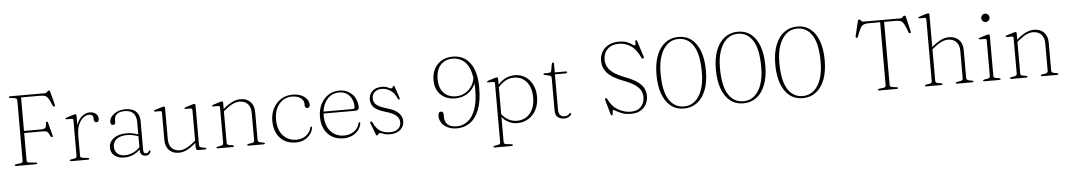

<svg xmlns="http://www.w3.org/2000/svg" viewBox="-43 -1207 10673 1921"><g transform="rotate(-5 5293.0 -246.5)"><path d="M423.5 -700Q437.5 -700 444.5 -706Q451.5 -712 456.8 -717.8Q462 -723.5 469.5 -723.5Q478.5 -723.5 481 -712L516.5 -575.5Q520 -562.5 509.5 -560Q499 -557.5 493.5 -570.5Q474 -618.5 459.8 -641.5Q445.5 -664.5 427.8 -671.8Q410 -679 380.5 -679H186V-342.5H357.5Q388 -342.5 399.5 -354Q411 -365.5 411.5 -399Q411.5 -411.5 420 -414Q429.5 -417 433 -403.5L467.5 -270Q470.5 -258.5 461 -256.5Q451.5 -255 446.5 -265.5Q431.5 -300.5 418.5 -311Q405.5 -321.5 381 -321.5H186V-46Q186 -25.5 210.5 -23L275 -17.5Q289.5 -16 289.5 -8Q289.5 0 277 0H77.5Q65 0 65 -8Q65 -15.5 79.5 -17.5L121.5 -23Q146 -26 146 -46V-654Q146 -674 121.5 -677L79.5 -682.5Q65 -684.5 65 -692Q65 -700 77.5 -700Z M723 -449.5V-355.5Q742.5 -410 779 -440Q815.5 -470 855 -470Q895.5 -470 918.5 -449.5Q941.5 -429 941.5 -398Q941.5 -384 934.5 -375Q927.5 -366 916.5 -366Q905.5 -366 898 -373.5Q890.5 -381 890.5 -394.5V-409Q890.5 -447 848 -447Q818.5 -447 789.5 -424.2Q760.5 -401.5 741.8 -357.5Q723 -313.5 723 -248.5V-46.5Q723 -26 747.5 -23.5L797 -18Q812.5 -16.5 812.5 -8Q812.5 0 799 0H629.5Q617 0 617 -8Q617 -15 631.5 -17.5L663.5 -23Q688 -27 688 -46V-405Q688 -421.5 672 -421.5H623Q609.5 -421.5 609.5 -428Q609.5 -434 622 -438L685 -458Q702 -463.5 710.5 -463.5Q723 -463.5 723 -449.5Z M1028 -102.5Q1028 -156 1075.2 -192.8Q1122.5 -229.5 1205 -229.5Q1237.5 -229.5 1267 -223.2Q1296.5 -217 1322 -207.5V-331.5Q1322 -391 1292.5 -421.8Q1263 -452.5 1208 -452.5Q1153.5 -452.5 1128.2 -430.5Q1103 -408.5 1103 -379V-350Q1103 -337.5 1095.8 -331.2Q1088.5 -325 1077.5 -325Q1067 -325 1060.2 -333.2Q1053.5 -341.5 1053.5 -354Q1053.5 -383.5 1073.8 -410Q1094 -436.5 1130.5 -453.2Q1167 -470 1215.5 -470Q1287 -470 1322 -434.8Q1357 -399.5 1357 -341.5V-50Q1357 -29.5 1364.2 -21.2Q1371.5 -13 1383 -13Q1398 -13 1403.5 -19.5Q1409 -26 1412.5 -32Q1417 -39.5 1422 -39.5Q1428.5 -39.5 1428.5 -30.5Q1428.5 -16.5 1415.8 -3.2Q1403 10 1379.5 10Q1350.5 10 1336.2 -5.5Q1322 -21 1322 -56Q1255.5 10 1163.5 10Q1104.5 10 1066.2 -19.2Q1028 -48.5 1028 -102.5ZM1068 -106.5Q1068 -61 1096.8 -36.5Q1125.5 -12 1169.5 -12Q1211 -12 1250.5 -29.2Q1290 -46.5 1322 -80V-189.5Q1297 -198.5 1269 -205Q1241 -211.5 1209 -211.5Q1142.5 -211.5 1105.2 -183Q1068 -154.5 1068 -106.5Z M1577 -130V-404.5Q1577 -421 1561 -421H1512Q1498.5 -421 1498.5 -427.5Q1498.5 -433.5 1511 -437.5L1574 -457.5Q1591 -463 1599.5 -463Q1612 -463 1612 -449V-137Q1612 -75 1642.8 -44.2Q1673.5 -13.5 1723 -13.5Q1753.5 -13.5 1789.2 -30.8Q1825 -48 1870.5 -86L1883 -96.5V-404.5Q1883 -421 1867 -421H1818Q1804.5 -421 1804.5 -427.5Q1804.5 -433.5 1817 -437.5L1880 -457.5Q1897 -463 1905.5 -463Q1918 -463 1918 -449V-46.5Q1918 -27 1942.5 -23L1972.5 -18Q1988 -15.5 1988 -8Q1988 0 1974.5 0H1910.5Q1894.5 0 1888.8 -5.8Q1883 -11.5 1883 -30V-73.5L1881.5 -72Q1829 -27 1789.2 -8.5Q1749.5 10 1710.5 10Q1650 10 1613.5 -27Q1577 -64 1577 -130Z M2195.5 -449.5V-386.5L2197 -388Q2250 -433 2290.5 -451.5Q2331 -470 2370.5 -470Q2432 -470 2469.2 -433Q2506.5 -396 2506.5 -330V-49.5Q2506.5 -27.5 2534 -22.5L2561.5 -17.5Q2576 -15 2576 -8Q2576 0 2563.5 0H2412.5Q2399 0 2399 -8Q2399 -15.5 2414 -18L2446 -23Q2471.5 -27 2471.5 -49.5V-323Q2471.5 -385 2440 -415.8Q2408.5 -446.5 2358 -446.5Q2327 -446.5 2290.2 -429.5Q2253.5 -412.5 2208 -374L2195.5 -363.5V-46.5Q2195.5 -27 2220 -23L2250 -18Q2265.5 -15.5 2265.5 -8Q2265.5 0 2252 0H2102Q2089.5 0 2089.5 -8Q2089.5 -15 2104 -17.5L2136 -23Q2160.5 -27.5 2160.5 -46V-405Q2160.5 -421.5 2144.5 -421.5H2095.5Q2082 -421.5 2082 -428Q2082 -434 2094.5 -438L2157.5 -458Q2174.5 -463.5 2183 -463.5Q2195.5 -463.5 2195.5 -449.5Z M3056.5 -355.5Q3056.5 -341.5 3049.5 -332.5Q3042.5 -323.5 3031.5 -323.5Q3020.5 -323.5 3013 -331Q3005.5 -338.5 3005.5 -352V-366.5Q3005.5 -403.5 2973.5 -427.2Q2941.5 -451 2884.5 -451Q2832 -451 2792.2 -423.5Q2752.5 -396 2730.2 -347.8Q2708 -299.5 2708 -237.5Q2708 -132.5 2760.2 -75Q2812.5 -17.5 2894 -17.5Q2952 -17.5 2993 -49Q3034 -80.5 3042 -125Q3043.5 -135 3052 -135Q3061 -135 3060 -125.5Q3054.5 -87 3030.8 -56.2Q3007 -25.5 2970 -7.8Q2933 10 2887 10Q2820.5 10 2771.5 -19Q2722.5 -48 2696 -101Q2669.5 -154 2669.5 -225.5Q2669.5 -293.5 2697.5 -348.8Q2725.5 -404 2775.8 -437Q2826 -470 2893 -470Q2943.5 -470 2980.2 -453.8Q3017 -437.5 3036.8 -411.2Q3056.5 -385 3056.5 -355.5Z M3543 -285.5Q3543 -254.5 3502 -254.5H3187Q3186.5 -246 3186.5 -237.5Q3186.5 -132.5 3238.8 -75Q3291 -17.5 3372.5 -17.5Q3433 -17.5 3475.8 -49.5Q3518.5 -81.5 3526.5 -127Q3528 -137 3536 -137Q3545.5 -137 3544.5 -126.5Q3539.5 -88 3515 -57Q3490.5 -26 3451.8 -8Q3413 10 3365.5 10Q3299 10 3250 -19Q3201 -48 3174.5 -101Q3148 -154 3148 -225.5Q3148 -293.5 3175 -348.8Q3202 -404 3250.5 -437Q3299 -470 3364 -470Q3415 -470 3455.5 -446.8Q3496 -423.5 3519.5 -382Q3543 -340.5 3543 -285.5ZM3360 -451Q3290 -451 3244 -401.8Q3198 -352.5 3188.5 -274H3478.5Q3502 -274 3502 -293.5Q3502 -362.5 3463.5 -406.8Q3425 -451 3360 -451Z M3786 -449.5Q3743.5 -449.5 3716.8 -425.5Q3690 -401.5 3690 -361.5Q3690 -324 3718.8 -298.5Q3747.5 -273 3825 -250.5Q3906 -227 3940.2 -190.8Q3974.5 -154.5 3974.5 -109.5Q3974.5 -58 3936.2 -24Q3898 10 3830 10Q3790.5 10 3767.8 -0.2Q3745 -10.5 3730 -10.5Q3721 -10.5 3717 -5.2Q3713 0 3710 5.2Q3707 10.5 3700.5 10.5Q3694 10.5 3690 0.5L3646 -115Q3640.5 -129 3650.5 -133Q3660 -136.5 3665.5 -125Q3698 -55.5 3740.5 -33Q3783 -10.5 3830 -10.5Q3887 -10.5 3915.2 -35.5Q3943.5 -60.5 3943.5 -101.5Q3943.5 -137.5 3914.5 -166.2Q3885.5 -195 3805 -218Q3724.5 -241 3692.2 -273.2Q3660 -305.5 3660 -355.5Q3660 -404.5 3694.2 -437.2Q3728.5 -470 3790.5 -470Q3829 -470 3850 -458.2Q3871 -446.5 3882.5 -446.5Q3892 -446.5 3895.8 -452.5Q3899.5 -458.5 3902 -464.2Q3904.5 -470 3910.5 -470Q3916 -470 3918 -463L3955.5 -354Q3958.5 -346 3959.2 -338.2Q3960 -330.5 3953 -328Q3944.5 -325.5 3937 -343Q3913 -399.5 3872.5 -424.5Q3832 -449.5 3786 -449.5Z M4504 9.5Q4450.5 9.5 4411.5 -9.8Q4372.5 -29 4351.5 -60.5Q4330.5 -92 4330.5 -129Q4330.5 -171.5 4357.5 -171.5Q4383.5 -171.5 4383.5 -136.5V-112Q4383.5 -66 4413.8 -38.5Q4444 -11 4508 -11Q4563 -11 4611.5 -46Q4660 -81 4690.2 -159.5Q4720.5 -238 4720 -368.5Q4720 -398 4718 -425Q4695 -364.5 4639.8 -327.5Q4584.5 -290.5 4514.5 -290.5Q4422.5 -290.5 4367.2 -345Q4312 -399.5 4312 -491.5Q4312 -557 4338.8 -606.2Q4365.5 -655.5 4413 -682.5Q4460.5 -709.5 4523 -709.5Q4633.5 -709.5 4697 -625Q4760.5 -540.5 4761 -378.5Q4761.5 -243.5 4728 -157.8Q4694.5 -72 4636.5 -31.2Q4578.5 9.5 4504 9.5ZM4354 -498Q4354 -406.5 4400.2 -358.8Q4446.5 -311 4523.5 -311Q4571 -311 4611.8 -333.5Q4652.5 -356 4679.2 -394.8Q4706 -433.5 4711.5 -482Q4694 -593 4642.8 -641Q4591.5 -689 4519 -689Q4445 -689 4399.5 -639.8Q4354 -590.5 4354 -498Z M4957 -449.5V-390Q5028.5 -470 5126 -470Q5185 -470 5231 -440Q5277 -410 5303.2 -357.2Q5329.5 -304.5 5329.5 -237Q5329.5 -159.5 5299.8 -104.2Q5270 -49 5220.5 -19.5Q5171 10 5111.5 10Q5065.5 10 5025.2 -9.8Q4985 -29.5 4957 -65.5V186.5Q4957 207 4981.5 209.5L5031 215Q5046.5 216.5 5046.5 225Q5046.5 233 5033 233H4863.5Q4851 233 4851 225Q4851 218 4865.5 215.5L4897.5 210Q4922 206 4922 187V-405Q4922 -421.5 4906 -421.5H4857Q4843.5 -421.5 4843.5 -428Q4843.5 -434 4856 -438L4919 -458Q4936 -463.5 4944.5 -463.5Q4957 -463.5 4957 -449.5ZM5116.5 -446.5Q5027 -446.5 4957 -363.5V-93.5Q4986 -55.5 5026 -34.5Q5066 -13.5 5110 -13.5Q5160.5 -13.5 5201.2 -38.5Q5242 -63.5 5266 -112.2Q5290 -161 5290 -231Q5290 -333.5 5240.8 -390Q5191.5 -446.5 5116.5 -446.5Z M5468.5 -436.5 5435.5 -443.5Q5421.5 -446.5 5417.2 -449.5Q5413 -452.5 5413 -456Q5413 -463 5424 -463H5458.5Q5490 -463 5493 -481L5504.5 -547Q5507 -562.5 5517 -562.5Q5527 -562.5 5527 -552.5V-463H5637.5Q5650.5 -463 5650.5 -454.5Q5650.5 -443.5 5629.5 -443.5H5527V-85.5Q5527 -52.5 5542.5 -35Q5558 -17.5 5584.5 -17.5Q5609 -17.5 5619.5 -24.2Q5630 -31 5635 -37.8Q5640 -44.5 5647 -44.5Q5654.5 -44.5 5654.5 -36Q5654.5 -25 5633.5 -10Q5612.5 5 5579.5 5Q5541.5 5 5516.8 -16.8Q5492 -38.5 5492 -82.5V-409.5Q5492 -420.5 5487 -427Q5482 -433.5 5468.5 -436.5Z M6251 16.5Q6200.5 16.5 6164.5 3Q6128.5 -10.5 6107 -23.8Q6085.5 -37 6079.5 -37Q6071 -37 6070.2 -24Q6069.5 -11 6068.5 2Q6067.5 15 6057.5 15Q6051 15 6048 4L6005.5 -144.5Q6001.5 -157.5 6012.5 -160.5Q6022 -163.5 6027.5 -152Q6061.5 -77 6123.8 -41Q6186 -5 6252 -5Q6317.5 -5 6353.2 -42.5Q6389 -80 6389.5 -137.5Q6390 -172.5 6374.8 -203.8Q6359.5 -235 6318.2 -264.2Q6277 -293.5 6199.5 -322Q6091 -363.5 6045 -415.2Q5999 -467 5999 -536Q5999 -591 6023.8 -630.8Q6048.5 -670.5 6092 -692Q6135.5 -713.5 6191.5 -713.5Q6243 -713.5 6273.8 -701Q6304.5 -688.5 6321.2 -675.8Q6338 -663 6347 -663Q6357 -663 6356.8 -675.2Q6356.5 -687.5 6356.5 -700Q6356.5 -712.5 6366.5 -712.5Q6373 -712.5 6376.5 -702L6427.5 -541.5Q6432 -528.5 6421 -525Q6411 -522 6405 -533.5Q6363 -621.5 6308.8 -657Q6254.5 -692.5 6188.5 -692.5Q6119.5 -692.5 6077.2 -652.5Q6035 -612.5 6035 -546.5Q6035 -509 6051.5 -475.8Q6068 -442.5 6108.2 -412.8Q6148.5 -383 6220 -355.5Q6298.5 -325.5 6343.5 -294Q6388.5 -262.5 6407.2 -226.2Q6426 -190 6425.5 -146Q6425 -102 6405.2 -65Q6385.5 -28 6347 -5.8Q6308.5 16.5 6251 16.5Z M6790 -709Q6868 -709 6922.8 -665.2Q6977.5 -621.5 7006.5 -540.5Q7035.5 -459.5 7035.5 -347.5Q7035.5 -236 7004.8 -155.8Q6974 -75.5 6917.5 -32.8Q6861 10 6784.5 10Q6707 10 6652 -33.8Q6597 -77.5 6568 -158.5Q6539 -239.5 6539 -351.5Q6539 -463.5 6570 -543.5Q6601 -623.5 6657.5 -666.2Q6714 -709 6790 -709ZM6993.5 -335Q6993.5 -516.5 6939 -602.5Q6884.5 -688.5 6787.5 -688.5Q6725.5 -688.5 6679 -649.5Q6632.5 -610.5 6606.8 -538Q6581 -465.5 6581 -364Q6581 -182.5 6635.8 -96.8Q6690.5 -11 6787 -11Q6849.5 -11 6896 -49.8Q6942.5 -88.5 6968 -161.2Q6993.5 -234 6993.5 -335Z M7386.5 -709Q7464.5 -709 7519.2 -665.2Q7574 -621.5 7603 -540.5Q7632 -459.5 7632 -347.5Q7632 -236 7601.2 -155.8Q7570.5 -75.5 7514 -32.8Q7457.5 10 7381 10Q7303.5 10 7248.5 -33.8Q7193.5 -77.5 7164.5 -158.5Q7135.5 -239.5 7135.5 -351.5Q7135.5 -463.5 7166.5 -543.5Q7197.5 -623.5 7254 -666.2Q7310.5 -709 7386.5 -709ZM7590 -335Q7590 -516.5 7535.5 -602.5Q7481 -688.5 7384 -688.5Q7322 -688.5 7275.5 -649.5Q7229 -610.5 7203.2 -538Q7177.5 -465.5 7177.5 -364Q7177.5 -182.5 7232.2 -96.8Q7287 -11 7383.5 -11Q7446 -11 7492.5 -49.8Q7539 -88.5 7564.5 -161.2Q7590 -234 7590 -335Z M7983 -709Q8061 -709 8115.8 -665.2Q8170.5 -621.5 8199.5 -540.5Q8228.5 -459.5 8228.5 -347.5Q8228.5 -236 8197.8 -155.8Q8167 -75.5 8110.5 -32.8Q8054 10 7977.5 10Q7900 10 7845 -33.8Q7790 -77.5 7761 -158.5Q7732 -239.5 7732 -351.5Q7732 -463.5 7763 -543.5Q7794 -623.5 7850.5 -666.2Q7907 -709 7983 -709ZM8186.5 -335Q8186.5 -516.5 8132 -602.5Q8077.5 -688.5 7980.5 -688.5Q7918.5 -688.5 7872 -649.5Q7825.5 -610.5 7799.8 -538Q7774 -465.5 7774 -364Q7774 -182.5 7828.8 -96.8Q7883.5 -11 7980 -11Q8042.5 -11 8089 -49.8Q8135.5 -88.5 8161 -161.2Q8186.5 -234 8186.5 -335Z M8648.5 -700H9019.5Q9032.5 -700 9038 -706Q9043.5 -712 9047.8 -717.8Q9052 -723.5 9060 -723.5Q9072 -723.5 9075 -711.5L9110.5 -560Q9113.5 -546.5 9103.5 -544Q9093 -541.5 9088 -555Q9068 -611.5 9053.2 -637.8Q9038.5 -664 9019.8 -671.8Q9001 -679.5 8968.5 -679.5H8854V-46Q8854 -26 8878.5 -23L8920.5 -17.5Q8935 -15.5 8935 -8Q8935 0 8922.5 0H8745.5Q8733 0 8733 -8Q8733 -15.5 8747.5 -17.5L8789.5 -23Q8814 -26 8814 -46V-679.5H8699.5Q8667.5 -679.5 8648.8 -671.8Q8630 -664 8615.2 -637.8Q8600.5 -611.5 8580 -555Q8575 -541.5 8564.5 -544Q8554.5 -546.5 8557.5 -560L8593 -711.5Q8596 -723.5 8608 -723.5Q8616.5 -723.5 8620.5 -717.8Q8624.5 -712 8630.2 -706Q8636 -700 8648.5 -700Z M9312 -712V-386.5L9313.5 -388Q9367 -433 9407.2 -451.5Q9447.5 -470 9487 -470Q9548.5 -470 9585.8 -433Q9623 -396 9623 -330V-49.5Q9623 -27.5 9650.5 -22.5L9678 -17.5Q9692.5 -15 9692.5 -8Q9692.5 0 9680 0H9529Q9515.5 0 9515.5 -8Q9515.5 -15.5 9530.5 -18L9562.5 -23Q9588 -27 9588 -49.5V-323Q9588 -385 9556.5 -415.8Q9525 -446.5 9474.5 -446.5Q9443.5 -446.5 9407 -429.5Q9370.5 -412.5 9324.5 -374L9312 -363.5V-46.5Q9312 -27 9336.5 -23L9366.5 -18Q9382 -15.5 9382 -8Q9382 0 9368.5 0H9218.5Q9206 0 9206 -8Q9206 -15 9220.5 -17.5L9252.5 -23Q9277 -27.5 9277 -46V-667.5Q9277 -684 9261 -684H9212Q9198.5 -684 9198.5 -690.5Q9198.5 -696.5 9211 -700.5L9274 -720.5Q9291 -726 9299.5 -726Q9312 -726 9312 -712Z M9866.5 -589.5Q9849.5 -589.5 9837.5 -602Q9825.5 -614.5 9825.5 -631.5Q9825.5 -649 9837.5 -661.2Q9849.5 -673.5 9866.5 -673.5Q9884 -673.5 9896.2 -661Q9908.5 -648.5 9908.5 -631.5Q9908.5 -614.5 9896.2 -602Q9884 -589.5 9866.5 -589.5ZM9895.5 -449.5V-46.5Q9895.5 -27 9920 -23L9950 -18Q9965.5 -15.5 9965.5 -8Q9965.5 0 9952 0H9802Q9789.5 0 9789.5 -8Q9789.5 -15 9804 -17.5L9836 -23Q9860.5 -27.5 9860.5 -46V-405Q9860.5 -421.5 9844.5 -421.5H9795.5Q9782 -421.5 9782 -428Q9782 -434 9794.5 -438L9857.5 -458Q9874.5 -463.5 9883 -463.5Q9895.5 -463.5 9895.5 -449.5Z M10165.5 -449.5V-386.5L10167 -388Q10220 -433 10260.5 -451.5Q10301 -470 10340.5 -470Q10402 -470 10439.2 -433Q10476.5 -396 10476.5 -330V-49.5Q10476.5 -27.5 10504 -22.5L10531.5 -17.5Q10546 -15 10546 -8Q10546 0 10533.5 0H10382.5Q10369 0 10369 -8Q10369 -15.5 10384 -18L10416 -23Q10441.5 -27 10441.5 -49.5V-323Q10441.5 -385 10410 -415.8Q10378.5 -446.5 10328 -446.5Q10297 -446.5 10260.2 -429.5Q10223.5 -412.5 10178 -374L10165.5 -363.5V-46.5Q10165.5 -27 10190 -23L10220 -18Q10235.5 -15.5 10235.5 -8Q10235.5 0 10222 0H10072Q10059.5 0 10059.5 -8Q10059.5 -15 10074 -17.5L10106 -23Q10130.5 -27.5 10130.5 -46V-405Q10130.5 -421.5 10114.5 -421.5H10065.5Q10052 -421.5 10052 -428Q10052 -434 10064.5 -438L10127.5 -458Q10144.5 -463.5 10153 -463.5Q10165.5 -463.5 10165.5 -449.5Z"/></g></svg>

Font: Fraunces 9pt S000 Thin
Style: Regular
Weight: 100
Version: Version 1.000; ttfautohint (v1.8.3)